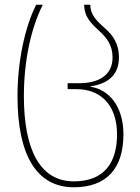

<svg xmlns="http://www.w3.org/2000/svg" viewBox="-20 -548 590 812"><path d="M292 244C432 244 502 163 502 20C502 -100 439 -170 363 -181V-183C439 -194 483 -233 483 -305C483 -365 456 -401 422 -430C391 -458 362 -484 362 -528H336C336 -474 370 -445 401 -416C432 -387 456 -357 456 -305C456 -229 396 -196 314 -196H266V-171H304C402 -171 475 -107 475 20C475 141 420 219 292 219C149 219 81 84 81 -141C81 -288 110 -427 161 -528H133C85 -433 54 -288 54 -141C54 110 136 244 292 244Z"/></svg>

Font: Noto Sans Georgian SemiCondensed Thin
Style: Regular
Weight: 100
Width: 4
Designer: Monotype Design Team, Akaki Razmadze
Foundry: Google LLC
Version: Version 2.005